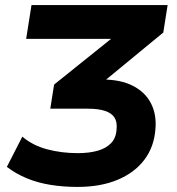

<svg xmlns="http://www.w3.org/2000/svg" viewBox="-20 -725 695 756"><path d="M285 11Q230 11 179.5 3Q129 -5 85.5 -23Q42 -41 7 -68L68 -187Q109 -152 166 -137Q223 -122 286 -122Q331 -122 364.5 -131.5Q398 -141 417.5 -161.5Q437 -182 439 -216Q442 -245 430.5 -262.5Q419 -280 393 -288.5Q367 -297 326 -297H178L193 -392L466 -611L465 -572H83L104 -705H640L623 -597L357 -378L321 -412H381Q455 -412 503.5 -387Q552 -362 574.5 -318Q597 -274 592 -217Q587 -147 548.5 -96Q510 -45 443 -17Q376 11 285 11Z"/></svg>

Font: Nunito Sans 9pt ExtraBold
Style: Italic
Weight: 800
Italic angle: -9°
Version: Version 3.101;gftools[0.9.27]